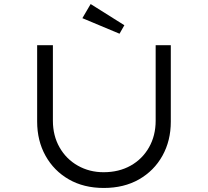

<svg xmlns="http://www.w3.org/2000/svg" viewBox="-20 -924 1030 951"><path d="M494 7Q395 7 321 -35.5Q247 -78 205.5 -152.5Q164 -227 164 -322V-700H242V-326Q242 -252 275 -194Q308 -136 365.5 -103.5Q423 -71 493 -71Q569 -71 627 -103.5Q685 -136 718 -194Q751 -252 751 -326V-700H826V-321Q826 -227 784.5 -152.5Q743 -78 668.5 -35.5Q594 7 494 7ZM572 -757 388 -834 429 -904 596 -799Z"/></svg>

Font: Lexend Tera Light
Style: Regular
Weight: 300
Designer: Bonnie Shaver-Troup, Thomas Jockin
Foundry: Lexend
Version: Version 1.007